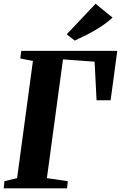

<svg xmlns="http://www.w3.org/2000/svg" viewBox="-20 -1018 654 1038"><path d="M0 0 4 -38.5 72.5 -55 158 -688.5 89.5 -702 95 -743H614L578 -476H502L491.5 -684.5L320.5 -697L233.5 -55L346.5 -38.5L342.5 0ZM384 -798.5 340.5 -832.5 496.5 -997.5 588.5 -923Q557.5 -894.5 521.2 -871.2Q485 -848 449.5 -830.2Q414 -812.5 384 -798.5Z"/></svg>

Font: Merriweather 60pt ExtraBold
Style: Italic
Weight: 800
Italic angle: -7.8°
Version: Version 2.101